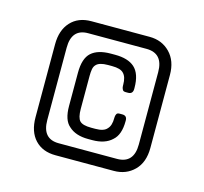

<svg xmlns="http://www.w3.org/2000/svg" viewBox="-68 -466 576 541"><g transform="rotate(15 220.5 -195.5)"><path d="M306 0H136Q98 0 76 -23.5Q54 -47 54 -89V-302Q54 -343 76 -367Q98 -391 136 -391H306Q342 -391 365.5 -367Q389 -343 389 -302V-89Q389 -47 365.5 -23.5Q342 0 306 0ZM355 -301Q355 -356 306 -356H136Q88 -356 88 -301V-90Q88 -35 136 -35H306Q355 -35 355 -90ZM282 -87Q262 -68 225 -68H213Q176 -68 156 -87Q137 -103 137 -144V-241Q137 -283 156 -300Q175 -317 213 -317H225Q263 -317 282 -300Q302 -282 302 -241V-238Q302 -223 288 -223H281Q274 -223 272 -227Q270 -231 269.5 -233.5Q269 -236 269 -238V-241Q269 -264 259 -274Q250 -284 225 -284H213Q188 -284 179 -274Q174 -269 172.5 -260.5Q171 -252 171 -241V-145Q171 -119 179.5 -110Q188 -101 213 -101H225Q250 -101 259 -112Q264 -117 266.5 -125Q269 -133 269 -145V-146Q269 -148 269.5 -150.5Q270 -153 272 -157Q273 -158 274.5 -159Q276 -160 281 -160H288Q302 -160 302 -146V-144Q302 -104 282 -87Z"/></g></svg>

Font: Chathura
Style: Regular
Weight: 300
Designer: Appaji Ambarisha Darbha
Foundry: Aditya Fonts
Version: Version 1.00 2015